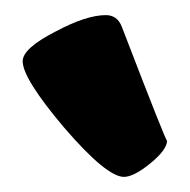

<svg xmlns="http://www.w3.org/2000/svg" viewBox="-20 -849 251 254"><path d="M65 -680Q10 -745 10 -768Q10 -785 53 -807Q94 -829 120 -829Q135 -829 141 -814Q201 -658 201 -663Q201 -651 179 -633Q157 -615 144 -615Q121 -615 65 -680Z"/></svg>

Font: PoetsenOne
Style: Regular
Weight: 400
Designer: Rodrigo Fuenzalida, Pablo Impallari
Foundry: Pablo Impallari, Rodrigo Fuenzalida
Version: Version 1.000